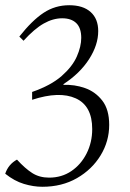

<svg xmlns="http://www.w3.org/2000/svg" viewBox="-33 -475 496 735"><path d="M129 240Q95 240 58.5 229Q22 218 -13 190Q-1 154 32 136Q63 170 90.5 187.5Q118 205 155 205Q203 205 240 180Q277 155 298.5 112.5Q320 70 320 19Q320 -70 257 -98.5Q194 -127 90 -93V-123Q162 -148 203 -184Q244 -220 261 -258.5Q278 -297 278 -330Q278 -368 259 -386.5Q240 -405 205 -405Q170 -405 134.5 -385Q99 -365 57 -319L41 -335Q90 -397 134 -426Q178 -455 232 -455Q285 -455 314 -429Q343 -403 343 -356Q343 -303 308 -248.5Q273 -194 210 -153V-150Q252 -152 292 -138Q332 -124 358.5 -90Q385 -56 385 3Q385 66 352 120Q319 174 261.5 207Q204 240 129 240Z"/></svg>

Font: Bona Nova
Style: Italic
Weight: 400
Italic angle: -4°
Designer: Mateusz Machalski
Foundry: Capitalics
Version: Version 4.001; ttfautohint (v1.8.3)